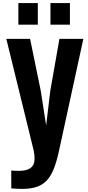

<svg xmlns="http://www.w3.org/2000/svg" viewBox="-20 -1062 572 1244"><path d="M53 159V43Q67 44 79.5 44.5Q92 45 102 45Q126 45 144.5 41Q163 37 176.5 27.5Q190 18 197 3Q204 -12 204 -32Q204 -47 202.5 -59Q201 -71 199 -84L21 -810H175L244 -474L279 -249L306 -475L365 -810H520L361 -79Q346 -11 327 35.5Q308 82 281 109.5Q254 137 215.5 149.5Q177 162 121 162Q107 162 90 161Q73 160 53 159ZM307 -902V-1042H433V-902ZM99 -902V-1042H225V-902Z"/></svg>

Font: Oswald SemiBold
Style: Regular
Weight: 600
Designer: Vernon Adams
Foundry: Vernon Adams
Version: Version 4.103;gftools[0.9.33.dev8+g029e19f]